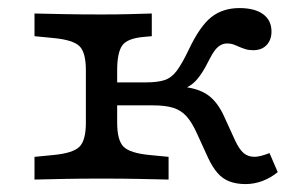

<svg xmlns="http://www.w3.org/2000/svg" viewBox="-20 -447 753 478"><path d="M193.8 -206.7V-271.9Q193.8 -316.4 177.9 -332Q162.1 -347.6 113.3 -352.3L65.9 -356.9V-413.4Q102.8 -412.6 141.5 -411.8Q180.2 -411 232.8 -411Q271.9 -411 301.3 -411.8Q330.6 -412.6 357.9 -413.4V-356.9L340.3 -355.3Q297.5 -352 284.6 -334.2Q271.7 -316.4 271.7 -271.9V-206.7ZM232.8 -2.4Q180.2 -2.4 141.5 -1.6Q102.8 -0.8 65.9 0V-56.5L113.3 -61.1Q162.1 -65.8 177.9 -81.8Q193.8 -97.7 193.8 -141.5V-206.7H271.7V-141.5Q271.7 -97.7 287.6 -81.8Q303.5 -65.8 352.2 -61.1L399.7 -56.5V0Q362.8 -0.8 324 -1.6Q285.3 -2.4 232.8 -2.4ZM591.5 11.3Q568.6 11.3 551.4 4.7Q534.1 -1.9 521.5 -16.4Q508.9 -30.9 498 -54.2L470.7 -113.9Q457.9 -142.6 444.1 -157.7Q430.3 -172.8 410.9 -178.7Q391.6 -184.7 360.5 -184.7H253.2V-241.9H342.4Q372.5 -241.9 389.7 -247.6Q406.8 -253.2 420.1 -270.8Q433.3 -288.5 450.1 -323.7Q477.9 -382.3 506.4 -404.6Q534.9 -426.9 576.2 -426.9Q614.3 -426.9 635.1 -411.6Q655.9 -396.4 655.9 -368.5Q655.9 -347.8 643.8 -334.9Q631.7 -322 610.2 -322Q599.2 -322 590.9 -324.7Q582.6 -327.3 575.6 -330.4Q568.6 -333.5 561.7 -336.2Q554.7 -338.8 545.8 -338.8Q537.1 -338.8 529.6 -334.8Q522 -330.8 515.3 -322.2Q508.5 -313.6 501.9 -300.2Q480.7 -256.8 461.5 -240.2Q442.2 -223.6 407.1 -216.9L356.6 -231.2Q412.1 -235 446.8 -229.4Q481.5 -223.8 502.4 -206.7Q523.3 -189.5 537.8 -157.5L565.1 -97.8Q575.4 -75.5 586.3 -66.1Q597.2 -56.6 614 -56.6Q627 -56.6 651 -65.9L671.4 -18.5Q655 -4.8 634 3.3Q613.1 11.3 591.5 11.3Z"/></svg>

Font: Playfair 5pt SemiExpanded Light
Style: Regular
Weight: 300
Width: 6
Designer: Claus Eggers Sørensen
Foundry: Claus Eggers Sørensen
Version: Version 2.203